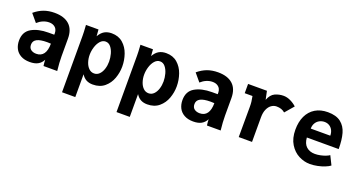

<svg xmlns="http://www.w3.org/2000/svg" viewBox="-45 -1179 3691 1987"><g transform="rotate(20 1800.0 -185.0)"><path d="M54.5 -161.5Q54.5 -258 127.2 -300.2Q200 -342.5 314.5 -342.5H377V-362Q377 -383 367 -402Q357 -421 336 -432.8Q315 -444.5 284 -444.5Q251.5 -444.5 218.5 -430.8Q185.5 -417 157 -391L85 -477Q133.5 -518 186.5 -537.5Q239.5 -557 304.5 -557Q411 -557 467.5 -505.2Q524 -453.5 524 -353V-159.5Q524 -121.5 526.5 -85Q529 -48.5 534 0H383Q378 -32.5 377.5 -67Q357.5 -28.5 323 -9.2Q288.5 10 233.5 10Q174 10 133.8 -12.8Q93.5 -35.5 74 -74.2Q54.5 -113 54.5 -161.5ZM376 -243.5Q357.5 -245 334 -245Q259.5 -245 222.5 -225.5Q185.5 -206 185.5 -165Q185.5 -128 209 -110.5Q232.5 -93 268 -93Q321 -93 348.5 -131.2Q376 -169.5 376 -243.5Z M652 -527.5 650.5 -550H788.5L794 -477.5Q819.5 -522 853 -541Q886.5 -560 932 -560Q1007 -560 1056.2 -517Q1105.5 -474 1128.2 -408.2Q1151 -342.5 1151 -273Q1151 -206.5 1128 -142.8Q1105 -79 1054.5 -36.5Q1004 6 926 6Q884.5 6 854.2 -10.2Q824 -26.5 802 -61.5V189.5H656V-432.5Q656 -473.5 652 -527.5ZM1005.5 -274.5Q1005.5 -316 994 -358.5Q982.5 -401 959 -429.5Q935.5 -458 902 -458Q868.5 -458 843.5 -429.8Q818.5 -401.5 805.2 -358.2Q792 -315 792 -272.5Q792 -231.5 804.5 -193.2Q817 -155 841.5 -130.8Q866 -106.5 900 -106.5Q933.5 -106.5 957.5 -131Q981.5 -155.5 993.5 -194Q1005.5 -232.5 1005.5 -274.5Z M1252 -527.5 1250.5 -550H1388.5L1394 -477.5Q1419.5 -522 1453 -541Q1486.5 -560 1532 -560Q1607 -560 1656.2 -517Q1705.5 -474 1728.2 -408.2Q1751 -342.5 1751 -273Q1751 -206.5 1728 -142.8Q1705 -79 1654.5 -36.5Q1604 6 1526 6Q1484.5 6 1454.2 -10.2Q1424 -26.5 1402 -61.5V189.5H1256V-432.5Q1256 -473.5 1252 -527.5ZM1605.5 -274.5Q1605.5 -316 1594 -358.5Q1582.5 -401 1559 -429.5Q1535.5 -458 1502 -458Q1468.5 -458 1443.5 -429.8Q1418.5 -401.5 1405.2 -358.2Q1392 -315 1392 -272.5Q1392 -231.5 1404.5 -193.2Q1417 -155 1441.5 -130.8Q1466 -106.5 1500 -106.5Q1533.5 -106.5 1557.5 -131Q1581.5 -155.5 1593.5 -194Q1605.5 -232.5 1605.5 -274.5Z M1854.5 -161.5Q1854.5 -258 1927.2 -300.2Q2000 -342.5 2114.5 -342.5H2177V-362Q2177 -383 2167 -402Q2157 -421 2136 -432.8Q2115 -444.5 2084 -444.5Q2051.5 -444.5 2018.5 -430.8Q1985.5 -417 1957 -391L1885 -477Q1933.5 -518 1986.5 -537.5Q2039.5 -557 2104.5 -557Q2211 -557 2267.5 -505.2Q2324 -453.5 2324 -353V-159.5Q2324 -121.5 2326.5 -85Q2329 -48.5 2334 0H2183Q2178 -32.5 2177.5 -67Q2157.5 -28.5 2123 -9.2Q2088.5 10 2033.5 10Q1974 10 1933.8 -12.8Q1893.5 -35.5 1874 -74.2Q1854.5 -113 1854.5 -161.5ZM2176 -243.5Q2157.5 -245 2134 -245Q2059.5 -245 2022.5 -225.5Q1985.5 -206 1985.5 -165Q1985.5 -128 2009 -110.5Q2032.5 -93 2068 -93Q2121 -93 2148.5 -131.2Q2176 -169.5 2176 -243.5Z M2534 -332Q2534 -367 2531.2 -388.8Q2528.5 -410.5 2521.5 -448H2436V-550H2643.5L2663 -457.5Q2686.5 -520 2731 -540.2Q2775.5 -560.5 2824.5 -560.5Q2862.5 -560.5 2901.8 -541.8Q2941 -523 2969.5 -496L2887 -400Q2851.5 -432 2794 -432Q2764 -432 2737.8 -413.8Q2711.5 -395.5 2695.5 -359.2Q2679.5 -323 2679.5 -272V0H2533Z M3057.5 -273.5Q3057.5 -359.5 3087.5 -423.5Q3117.5 -487.5 3175.2 -522.8Q3233 -558 3314 -558Q3405.5 -558 3457 -517.8Q3508.5 -477.5 3528 -407.8Q3547.5 -338 3547.5 -237H3197Q3201.5 -171 3237.8 -138.2Q3274 -105.5 3332 -105.5Q3360.5 -105.5 3392.2 -112Q3424 -118.5 3449.5 -128.8Q3475 -139 3487.5 -148.5L3535.5 -51.5Q3516 -36 3480.8 -21.8Q3445.5 -7.5 3402.5 1.5Q3359.5 10.5 3318.5 10.5Q3256.5 10.5 3196.5 -20Q3136.5 -50.5 3097 -114.5Q3057.5 -178.5 3057.5 -273.5ZM3315.5 -451.5Q3285 -451.5 3259.2 -437.5Q3233.5 -423.5 3218.5 -397.8Q3203.5 -372 3203.5 -337.5H3418.5Q3418.5 -370.5 3405.5 -396.5Q3392.5 -422.5 3369 -437Q3345.5 -451.5 3315.5 -451.5Z"/></g></svg>

Font: JuliaMono ExtraBold
Style: Regular
Weight: 800
Monospace: yes
Designer: cormullion
Foundry: corm
Version: Version 0.055; ttfautohint (v1.8.4)